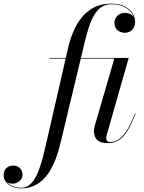

<svg xmlns="http://www.w3.org/2000/svg" viewBox="-205 -780 794 1060"><path d="M543.5 -153 540.5 -154C495 -35.5 453 4 400.5 4C388 4 381.5 -6 381.5 -16.5C381.5 -21.5 382.5 -28.5 384 -34.5L505.5 -460H242L261 -540C289.5 -659.5 322 -756.5 407.5 -756.5C483.5 -756.5 521 -721 533 -686C522.5 -702.5 501.5 -709 485 -709C455.5 -709 427 -688.5 427 -653.5C427 -613.5 459.5 -599 484.5 -599C515 -599 541 -620 541 -661C541 -703 503.5 -760 407.5 -760C262.5 -760 198.5 -635 170 -511.5L158 -460H67.5V-456.5H157.5L43.5 40C16 159.5 -16.5 256.5 -87 256.5C-123.5 256.5 -151.5 243.5 -167.5 225C-158 231.5 -146.5 234 -136 234C-106.5 234 -80.5 211.5 -80.5 186C-80.5 151 -106.5 134 -131.5 134C-162 134 -185 152.5 -185 188.5C-185 225.5 -148 260 -87 260C43 260 99 134 128.5 11.5L241 -456.5H426L318 -85C315.5 -77 313.5 -63 313.5 -58C313.5 -13 337.5 10 389.5 10C458 10 498 -33 543.5 -153Z"/></svg>

Font: Bodoni* 48pt
Style: Italic
Weight: 400
Italic angle: -13°
Version: Version 2.3